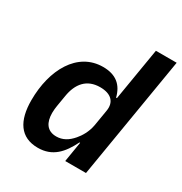

<svg xmlns="http://www.w3.org/2000/svg" viewBox="-175 -868 955 1009"><g transform="rotate(30 303.0 -364.0)"><path d="M357 0H483L606 -740H480L427 -422H422C405 -490 362 -528 283 -528C128 -528 43 -373 43 -188C43 -64 90 12 197 12C286 12 334 -43 373 -122H377ZM251 -88C194 -88 171 -128 171 -185C171 -201 173 -217 175 -229L186 -295C199 -376 242 -428 323 -428C390 -428 423 -394 413 -337L397 -241C389 -196 367 -161 348 -139C320 -106 289 -88 251 -88Z"/></g></svg>

Font: IBM Plex Mono SmBld
Style: Italic
Weight: 600
Italic angle: -9.5°
Monospace: yes
Designer: Mike Abbink, Paul van der Laan, Pieter van Rosmalen
Foundry: Bold Monday
Version: Version 2.004